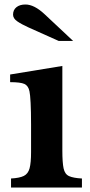

<svg xmlns="http://www.w3.org/2000/svg" viewBox="-20 -833 401 853"><path d="M257 -540V-164Q257 -111 262.5 -85Q268 -59 287 -50.5Q306 -42 344 -40V0H29V-40Q67 -42 86 -51.5Q105 -61 111.5 -85.5Q118 -110 118 -157V-280Q118 -338 116 -376Q114 -414 111 -427Q106 -452 88.5 -460Q71 -468 25 -468V-502ZM305 -651H241L107 -711Q76 -725 57 -738Q38 -751 38 -768Q38 -789 53 -801Q68 -813 93 -813Q132 -813 178 -770Z"/></svg>

Font: Libre Baskerville
Style: Bold
Weight: 700
Designer: Pablo Impallari, Rodrigo Fuenzalida
Foundry: Pablo Impallari, Rodrigo Fuenzalida
Version: Version 1.051; ttfautohint (v1.8.4.7-5d5b)